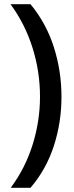

<svg xmlns="http://www.w3.org/2000/svg" viewBox="-20 -734 352 912"><path d="M272 -274Q272 -153 236 -41.5Q200 70 125 158H31Q100 65 135 -47Q170 -159 170 -275Q170 -394 134.5 -507Q99 -620 30 -714H125Q200 -623 236 -509.5Q272 -396 272 -274Z"/></svg>

Font: Noto Sans Ol Chiki Medium
Style: Regular
Weight: 500
Designer: Monotype Design Team, Lewis McGuffie
Foundry: Monotype Imaging Inc.
Version: Version 2.003; ttfautohint (v1.8.4.7-5d5b)